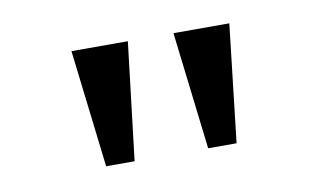

<svg xmlns="http://www.w3.org/2000/svg" viewBox="-38 -821 576 344"><g transform="rotate(-10 250.0 -649.0)"><path d="M106.4 -755.9H209L183.6 -542H131.8ZM292 -755.9H393.6L369.1 -542H317.4Z"/></g></svg>

Font: MotoyaLCedar
Style: W3 mono
Weight: 400
Version: Version 1.01